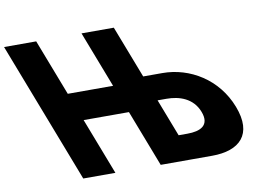

<svg xmlns="http://www.w3.org/2000/svg" viewBox="-331 -966 1593 1106"><g transform="rotate(-10 465.5 -412.5)"><path d="M570.8 -369H622.8C696.8 -369 776.5 -344 808.8 -260C841.6 -175 781.2 -150 707.2 -150H655.2ZM131.5 -331H396.5L524 0H525H713H825C986 0 1075 -83 1009.1 -254C943.7 -424 786.1 -519 625.1 -519H513.1L395.2 -825H394.2H207.2H206.2L332.9 -496H67.9L-58.8 -825H-246.8L71 0H259Z"/></g></svg>

Font: Hussar
Style: BdOpOblFour
Weight: 700
Foundry: Cannot Into Space Fonts
Version: Version 2.00